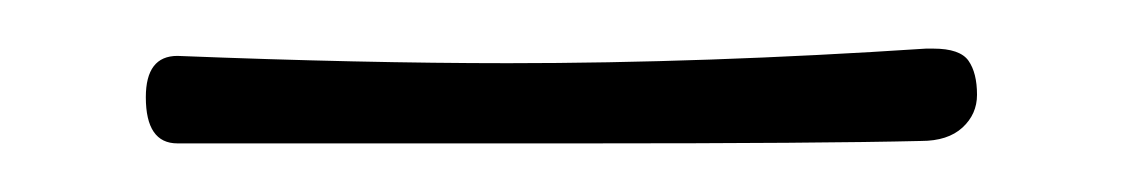

<svg xmlns="http://www.w3.org/2000/svg" viewBox="-20 -412 462 79"><path d="M40 -372Q40 -389 53 -389Q129 -386 189 -386Q270 -386 361 -392H364Q375 -392 378.5 -387Q382 -382 382 -373Q382 -365 376 -359.5Q370 -354 359 -354Q318 -353 221 -353H53Q40 -353 40 -372Z"/></svg>

Font: Mali ExtraLight
Style: Regular
Weight: 275
Version: Version 1.000; ttfautohint (v1.6)